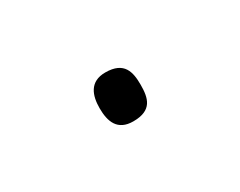

<svg xmlns="http://www.w3.org/2000/svg" viewBox="-29 -180 264 211"><g transform="rotate(-30 103.0 -74.0)"><path d="M102 -43C126 -43 129 -57 129 -74C129 -90 126 -105 102 -105C82 -105 77 -90 77 -74C77 -57 82 -43 102 -43Z"/></g></svg>

Font: Noto Sans Tamil UI Condensed Thin
Style: Regular
Weight: 100
Width: 3
Designer: Jelle Bosma - Monotype Design Team
Foundry: Monotype Imaging Inc.
Version: Version 2.004